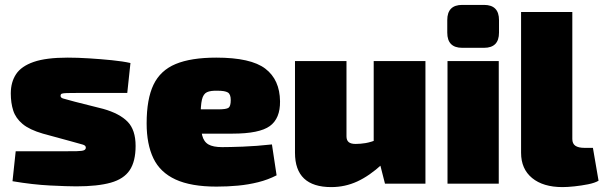

<svg xmlns="http://www.w3.org/2000/svg" viewBox="-20 -749 2461 783"><path d="M256 -514Q296 -514 343.5 -511Q391 -508 436 -503.5Q481 -499 512 -492L499 -370Q449 -370 398.5 -370Q348 -370 302 -370Q269 -370 253 -369.5Q237 -369 232 -367Q227 -365 227 -358Q227 -350 238.5 -347Q250 -344 286 -334L401 -305Q468 -286 500.5 -252.5Q533 -219 533 -154Q533 -91 509 -55Q485 -19 431.5 -4Q378 11 291 11Q255 11 184.5 7.5Q114 4 31 -10L44 -132Q57 -132 85.5 -132Q114 -132 150.5 -132Q187 -132 222 -132Q270 -132 293 -132.5Q316 -133 323 -136.5Q330 -140 330 -147Q330 -156 317 -159.5Q304 -163 265 -174L155 -204Q100 -220 72 -243.5Q44 -267 34 -298Q24 -329 24 -368Q24 -414 45.5 -446.5Q67 -479 117.5 -496.5Q168 -514 256 -514Z M862 -514Q1003 -514 1062 -469Q1121 -424 1122 -336Q1123 -266 1080.5 -235Q1038 -204 928 -204H659V-303H869Q903 -303 912 -309.5Q921 -316 921 -341Q921 -365 909 -372Q897 -379 868 -379Q839 -380 824 -373Q809 -366 803.5 -342.5Q798 -319 798 -269Q798 -223 804.5 -197Q811 -171 830 -160Q849 -149 886 -149Q916 -149 970.5 -151Q1025 -153 1089 -160L1108 -34Q1073 -16 1033 -6Q993 4 950.5 8Q908 12 863 12Q759 12 696 -17Q633 -46 605.5 -103.5Q578 -161 578 -246Q578 -345 606 -403.5Q634 -462 696.5 -488Q759 -514 862 -514Z M1393 -500V-193Q1393 -177 1402 -169.5Q1411 -162 1430 -162Q1450 -162 1471 -165.5Q1492 -169 1526 -182L1538 -79Q1487 -32 1437 -9Q1387 14 1331 14Q1183 14 1183 -126V-500ZM1715 -500V0H1550L1524 -102L1504 -114V-500Z M2014 -500V0H1805V-500ZM1954 -729Q2015 -729 2015 -667V-616Q2015 -554 1954 -554H1865Q1804 -554 1804 -616V-667Q1804 -729 1865 -729Z M2314 -700V-182Q2314 -163 2326.5 -154.5Q2339 -146 2364 -146H2398L2421 -12Q2406 -3 2378.5 2.5Q2351 8 2322.5 11Q2294 14 2274 14Q2195 14 2150 -23Q2105 -60 2105 -126V-700Z"/></svg>

Font: Exo 2 Black
Style: Regular
Weight: 900
Designer: Natanael Gama
Foundry: Natanael Gama
Version: Version 2.010